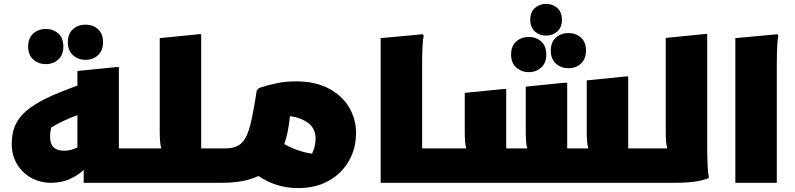

<svg xmlns="http://www.w3.org/2000/svg" viewBox="-20 -935 4065 982"><path d="M688 0H408V-66Q384 -42 341 -21Q298 0 240 0Q187 0 141.5 -24.5Q96 -49 68 -94Q40 -139 40 -200Q40 -252 57 -292Q74 -332 112.5 -366Q151 -400 215.5 -431.5Q280 -463 376 -497V-572L576 -592H588V-176H708V-20ZM236 -236Q236 -164 308 -164Q342 -164 376 -181V-346Q343 -334 309 -318.5Q275 -303 242 -283Q236 -260 236 -236ZM417 -629Q380 -629 353.5 -652.5Q327 -676 327 -719Q327 -763 353.5 -786Q380 -809 417 -809Q455 -809 481 -786Q507 -763 507 -719Q507 -676 481 -652.5Q455 -629 417 -629ZM214 -607Q177 -607 150.5 -630.5Q124 -654 124 -697Q124 -741 150.5 -764Q177 -787 214 -787Q252 -787 278 -764Q304 -741 304 -697Q304 -654 278 -630.5Q252 -607 214 -607Z M668 0V-156L688 -176H805Q800 -192 798.5 -214Q797 -236 797 -264V-740L997 -760H1009V-176H1133V-20L1113 0Z M1493 -519Q1592 -519 1661 -482.5Q1730 -446 1765.5 -386Q1801 -326 1801 -255Q1801 -176 1764.5 -112Q1728 -48 1661.5 -10.5Q1595 27 1504 27Q1393 27 1302 -35Q1230 0 1113 0V-156L1133 -176Q1190 -176 1218 -206Q1246 -236 1261.5 -301Q1277 -366 1293 -472L1305 -485Q1346 -499 1393.5 -509Q1441 -519 1493 -519ZM1594 -227Q1594 -278 1556 -306Q1518 -334 1463 -341Q1459 -301 1452 -265Q1445 -229 1434 -198Q1505 -159 1576 -149Q1584 -166 1589 -185Q1594 -204 1594 -227Z M1927 -740 2143 -760 2147 -752Q2143 -734 2141.5 -707Q2140 -680 2139.5 -652Q2139 -624 2139 -604V-176H2261V-20L2241 0H1927Z M2241 0V-156L2261 -176H2365Q2360 -192 2358.5 -214Q2357 -236 2357 -264V-460L2557 -480H2569V-176H2677Q2672 -192 2670.5 -214Q2669 -236 2669 -264V-492L2869 -512H2881V-176H2989Q2984 -192 2982.5 -214Q2981 -236 2981 -264V-524L3181 -544H3193V-176H3299V0ZM2773 -753Q2739 -753 2715.5 -774Q2692 -795 2692 -834Q2692 -873 2715.5 -894Q2739 -915 2773 -915Q2807 -915 2830.5 -894Q2854 -873 2854 -834Q2854 -795 2830.5 -774Q2807 -753 2773 -753ZM2887 -586Q2850 -586 2823.5 -609.5Q2797 -633 2797 -676Q2797 -720 2823.5 -743Q2850 -766 2887 -766Q2925 -766 2951 -743Q2977 -720 2977 -676Q2977 -633 2951 -609.5Q2925 -586 2887 -586ZM2684 -566Q2647 -566 2620.5 -589.5Q2594 -613 2594 -656Q2594 -700 2620.5 -723Q2647 -746 2684 -746Q2722 -746 2748 -723Q2774 -700 2774 -656Q2774 -613 2748 -589.5Q2722 -566 2684 -566Z M3269 0V-156L3289 -176H3393Q3388 -192 3386.5 -214Q3385 -236 3385 -264V-741L3585 -761H3597V-192Q3597 -172 3597.5 -141Q3598 -110 3599.5 -80Q3601 -50 3605 -32V-24Q3575 -12 3533.5 -6Q3492 0 3429 0Z M3741 -740 3957 -760 3961 -752Q3957 -734 3955.5 -707Q3954 -680 3953.5 -652Q3953 -624 3953 -604V0H3741Z"/></svg>

Font: Kufam Black
Style: Italic
Weight: 900
Italic angle: -11°
Designer: Artur Schmal
Foundry: Original Type
Version: Version 1.301; ttfautohint (v1.8.3)